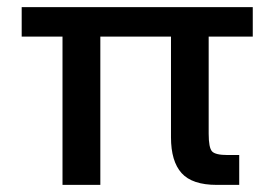

<svg xmlns="http://www.w3.org/2000/svg" viewBox="-20 -520 771 540"><path d="M589.8 0Q520.5 0 490.7 -33.2Q460.9 -66.4 460.9 -133.8V-417H262.2V0H155.8V-417H41V-500H690.9V-417H566.9V-144Q566.9 -104.5 576.4 -94.2Q585.9 -84 620.1 -84H652.8V0Z"/></svg>

Font: TASA Orbiter Text Medium
Style: Regular
Weight: 500
Designer: Weizhong Zhang
Version: Version 1.000;Glyphs 3.1.2 (3151)